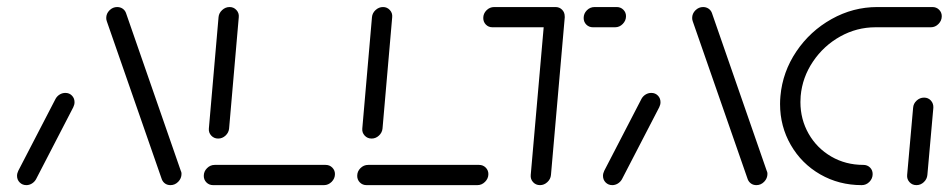

<svg xmlns="http://www.w3.org/2000/svg" viewBox="-20 -539 2762 559"><path d="M56.7 0Q45.2 0 37.4 -7.8Q29.6 -15.6 29.6 -27Q29.6 -34.4 33.3 -41.9L141.9 -251.5Q146.3 -259.3 153.9 -263.9Q161.5 -268.5 170.4 -268.5Q181.9 -268.5 189.4 -260.7Q197 -253 197 -241.5Q197 -234.1 193.3 -226.7L84.8 -17Q80.4 -9.3 72.8 -4.6Q65.2 0 56.7 0ZM508.5 -33Q508.5 -19.6 498.9 -9.8Q489.3 0 476.3 0Q467.4 0 460.7 -4.6Q454.1 -9.3 451.1 -17L291.1 -476.7Q289.3 -481.5 289.3 -486.7Q289.3 -499.6 298.9 -509.1Q308.5 -518.5 321.1 -518.5Q330 -518.5 336.9 -513.9Q343.7 -509.3 346.7 -501.5L506.3 -41.9Q508.5 -38.1 508.5 -33Z M955.2 -32.2Q955.2 -19.3 945.6 -9.6Q935.9 0 923.3 0H600.4Q588.9 0 581.1 -7.8Q573.3 -15.6 573.3 -27Q573.3 -40 582.8 -49.4Q592.2 -58.9 605.2 -58.9H928.1Q939.6 -58.9 947.4 -51.1Q955.2 -43.3 955.2 -32.2ZM615.2 -135.6Q603 -135.6 595 -144.3Q587 -153 588.1 -164.8L616.3 -489.3Q617.4 -501.1 626.9 -509.8Q636.3 -518.5 648.5 -518.5Q660.4 -518.5 668.3 -509.8Q676.3 -501.1 675.2 -489.3L647 -164.8Q645.9 -153 636.7 -144.3Q627.4 -135.6 615.2 -135.6Z M1401.9 -32.2Q1401.9 -19.3 1392.2 -9.6Q1382.6 0 1370 0H1047Q1035.6 0 1027.8 -7.8Q1020 -15.6 1020 -27Q1020 -40 1029.4 -49.4Q1038.9 -58.9 1051.9 -58.9H1374.8Q1386.3 -58.9 1394.1 -51.1Q1401.9 -43.3 1401.9 -32.2ZM1061.9 -135.6Q1049.6 -135.6 1041.7 -144.3Q1033.7 -153 1034.8 -164.8L1063 -489.3Q1064.1 -501.1 1073.5 -509.8Q1083 -518.5 1095.2 -518.5Q1107 -518.5 1115 -509.8Q1123 -501.1 1121.9 -489.3L1093.7 -164.8Q1092.6 -153 1083.3 -144.3Q1074.1 -135.6 1061.9 -135.6Z M1624.4 -490.4 1584.1 -29.6Q1583 -17.4 1573.5 -8.7Q1564.1 0 1552.2 0Q1540 0 1532 -8.7Q1524.1 -17.4 1525.2 -29.6L1565.6 -490.4ZM1387 -486.7Q1387 -499.6 1396.5 -509.1Q1405.9 -518.5 1418.9 -518.5H1597.4Q1608.9 -518.5 1616.5 -510.7Q1624.1 -503 1624.1 -491.9Q1624.1 -478.9 1614.6 -469.3Q1605.2 -459.6 1592.2 -459.6H1413.7Q1402.2 -459.6 1394.6 -467.4Q1387 -475.2 1387 -486.7ZM1679.3 -486.7Q1679.3 -499.6 1688.7 -509.1Q1698.1 -518.5 1711.1 -518.5H1775.6Q1787 -518.5 1794.8 -510.7Q1802.6 -503 1802.6 -491.9Q1802.6 -478.9 1793.1 -469.3Q1783.7 -459.6 1770.7 -459.6H1706.3Q1694.8 -459.6 1687 -467.4Q1679.3 -475.2 1679.3 -486.7Z M1762.6 0Q1751.1 0 1743.3 -7.8Q1735.6 -15.6 1735.6 -27Q1735.6 -34.4 1739.3 -41.9L1847.8 -251.5Q1852.2 -259.3 1859.8 -263.9Q1867.4 -268.5 1876.3 -268.5Q1887.8 -268.5 1895.4 -260.7Q1903 -253 1903 -241.5Q1903 -234.1 1899.3 -226.7L1790.7 -17Q1786.3 -9.3 1778.7 -4.6Q1771.1 0 1762.6 0ZM2214.4 -33Q2214.4 -19.6 2204.8 -9.8Q2195.2 0 2182.2 0Q2173.3 0 2166.7 -4.6Q2160 -9.3 2157 -17L1997 -476.7Q1995.2 -481.5 1995.2 -486.7Q1995.2 -499.6 2004.8 -509.1Q2014.4 -518.5 2027 -518.5Q2035.9 -518.5 2042.8 -513.9Q2049.6 -509.3 2052.6 -501.5L2212.2 -41.9Q2214.4 -38.1 2214.4 -33Z M2520.7 -32.2Q2520.7 -19.3 2511.3 -9.6Q2501.9 0 2488.9 0Q2422.6 0 2368.1 -31.3Q2313.7 -62.6 2282.4 -116.9Q2251.1 -171.1 2251.1 -236.3Q2251.1 -247.8 2252.2 -259.3Q2258.5 -329.6 2298.5 -389.1Q2338.5 -448.5 2401.1 -483.5Q2463.7 -518.5 2534.1 -518.5H2694.8Q2706.3 -518.5 2714.1 -510.7Q2721.9 -503 2721.9 -491.9Q2721.9 -478.9 2712.4 -469.3Q2703 -459.6 2690 -459.6H2528.9Q2474.4 -459.6 2426.3 -432.8Q2378.1 -405.9 2347 -359.8Q2315.9 -313.7 2311.1 -259.3Q2310.4 -247.4 2310.4 -241.9Q2310.4 -191.5 2334.4 -149.4Q2358.5 -107.4 2400.4 -83.1Q2442.2 -58.9 2493.7 -58.9Q2505.2 -58.9 2513 -51.3Q2520.7 -43.7 2520.7 -32.2ZM2648.1 0Q2635.9 0 2628 -8.7Q2620 -17.4 2621.1 -29.6L2638.5 -225.2Q2639.3 -237.4 2648.7 -246.1Q2658.1 -254.8 2670.4 -254.8Q2682.6 -254.8 2690.4 -246.1Q2698.1 -237.4 2697.4 -225.2L2680 -29.6Q2678.9 -17.4 2669.6 -8.7Q2660.4 0 2648.1 0Z"/></svg>

Font: 26F Galaxy Sans Medium
Style: Italic
Weight: 500
Italic angle: -5°
Designer: C₂₉H₂₅N₃O₅
Version: Version 1.200